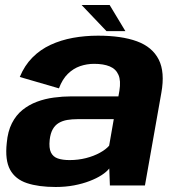

<svg xmlns="http://www.w3.org/2000/svg" viewBox="-20 -741 706 767"><path d="M202.5 6Q241.5 6 275.8 -0.5Q310 -7 338 -17.8Q366 -28.5 386 -41.5Q406 -54.5 416.5 -68L419 0H559L624.5 -370Q639.5 -453 614 -503.2Q588.5 -553.5 527 -576Q465.5 -598.5 371.5 -598.5Q319.5 -598.5 271.5 -589.8Q223.5 -581 182.2 -562Q141 -543 109.5 -511.2Q78 -479.5 59 -433.5L215.5 -388Q229 -424.5 251 -446Q273 -467.5 300 -476.8Q327 -486 356 -486Q393.5 -486 418.2 -475.8Q443 -465.5 453.2 -442Q463.5 -418.5 457 -378.5L453 -356H265.5Q230.5 -356 195 -351.2Q159.5 -346.5 127.5 -334.5Q95.5 -322.5 69.8 -301.8Q44 -281 27.5 -248.5Q11 -216 7 -170Q-0.5 -101.5 20.2 -63.2Q41 -25 87.5 -9.5Q134 6 202.5 6ZM258 -101.5Q230 -101.5 211 -108Q192 -114.5 183.5 -132Q175 -149.5 178.5 -182.5Q181.5 -208.5 190.8 -224.8Q200 -241 214.8 -249.8Q229.5 -258.5 248.5 -261.8Q267.5 -265 289.5 -265H434.5L416 -159Q403 -144 379 -130.8Q355 -117.5 323.8 -109.5Q292.5 -101.5 258 -101.5ZM405.5 -616.5H481L418 -721H306Z"/></svg>

Font: Anybody
Style: Bold Italic
Weight: 700
Italic angle: -10°
Designer: Tyler Finck
Foundry: Etcetera Type Company
Version: Version 1.113;gftools[0.9.25]